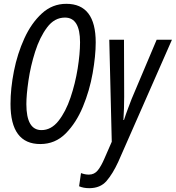

<svg xmlns="http://www.w3.org/2000/svg" viewBox="-20 -744 920 1005"><path d="M191 10Q269 10 324 -45.5Q379 -101 414 -185.5Q449 -270 465 -361Q481 -452 481 -522Q481 -724 327 -724Q254 -724 199 -673.5Q144 -623 107.5 -543Q71 -463 53 -372Q35 -281 35 -200Q35 10 191 10ZM197 -63Q118 -63 118 -199Q118 -247 129 -322.5Q140 -398 164 -473.5Q188 -549 226.5 -600.5Q265 -652 320 -652Q399 -652 399 -523Q399 -463 386.5 -385Q374 -307 349 -233Q324 -159 286 -111Q248 -63 197 -63ZM447 241Q505 241 537.5 203.5Q570 166 599 103L880 -536H800L669 -226Q661 -205 650 -176Q639 -147 629 -116H626Q628 -147 629 -178Q630 -209 630 -239L629 -536H552L565 -2L527 85Q510 125 492 147.5Q474 170 445 170Q425 170 404 162L394 231Q417 241 447 241Z"/></svg>

Font: Noto Sans UI Condensed
Style: Italic
Weight: 400
Width: 3
Italic angle: -12°
Designer: Monotype Design Team
Foundry: Monotype Imaging Inc.
Version: Version 1.901